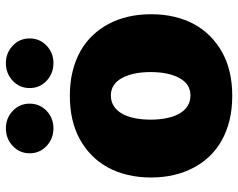

<svg xmlns="http://www.w3.org/2000/svg" viewBox="-100 -714 824 665"><g transform="rotate(-90 312.5 -382.0)"><path d="M312.5 9.9Q266.3 9.9 227.6 0.4Q188.9 -9.2 157.7 -26.8Q126.4 -44.4 103 -69.1Q79.5 -93.8 63.6 -124.3Q29.8 -187.9 29.8 -271.3Q29.8 -315.3 38.9 -353Q47.9 -390.6 64.8 -421.3Q81.7 -452.1 105.8 -476Q130 -500 160.5 -517Q223.7 -552.6 312.5 -552.6Q359 -552.6 397.7 -543Q436.4 -533.4 467.5 -515.8Q498.6 -498.2 522 -473.5Q545.5 -448.9 561.4 -418.7Q595.2 -355.1 595.2 -271.3Q595.2 -226.9 586.1 -189.5Q577.1 -152 560.2 -121.3Q543.3 -90.6 519 -66.6Q494.7 -42.6 464.5 -25.6Q401.3 9.9 312.5 9.9ZM313.9 -134.9Q353.3 -134.9 373.9 -172.6Q394.9 -210.6 394.9 -272.7Q394.9 -334.5 373.9 -372.5Q353 -410.5 313.9 -410.5Q293 -410.5 277.2 -400.4Q261.4 -390.3 250.9 -372Q240.4 -353.7 235.3 -328.3Q230.1 -302.9 230.1 -272.7Q230.1 -242.9 235.3 -217.5Q240.4 -192.1 250.7 -173.8Q261 -155.5 276.8 -145.2Q292.6 -134.9 313.9 -134.9ZM200.3 -609.4Q163.7 -609.4 138.5 -633.5Q113.6 -657.3 113.6 -691.8Q113.6 -726.2 138.5 -750Q163.7 -774.1 200.3 -774.1Q235.4 -774.1 260.3 -750.4Q285.5 -726.9 285.5 -691.8Q285.5 -657 260.3 -632.8Q235.1 -609.4 200.3 -609.4ZM426.1 -609.4Q389.6 -609.4 364.3 -633.5Q339.5 -657.3 339.5 -691.8Q339.5 -726.2 364.3 -750Q389.6 -774.1 426.1 -774.1Q461.3 -774.1 486.2 -750.4Q511.4 -726.9 511.4 -691.8Q511.4 -657 486.2 -632.8Q460.9 -609.4 426.1 -609.4Z"/></g></svg>

Font: Linik Sans Black
Style: Regular
Weight: 900
Designer: Fonts by Rasmus Andersson / Changes by Cristiano Sobral with parts from Marc Monis
Foundry: rsms
Version: Version 3.020; ttfautohint (v1.6)